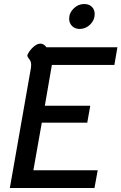

<svg xmlns="http://www.w3.org/2000/svg" viewBox="-20 -935 604 955"><path d="M134 -598Q135 -604 135 -613Q135 -624 131.5 -631Q128 -638 122 -645.5Q116 -653 116 -658Q116 -663 119 -667Q127 -684 145.5 -701Q164 -718 181 -718Q198 -718 211 -700H564L549 -612H238L203 -409H429L414 -325H188L146 -88H466L450 0H29ZM324 -842Q324 -871 346.5 -893Q369 -915 399 -915Q423 -915 437 -901Q451 -887 451 -865Q451 -835 428.5 -813Q406 -791 377 -791Q353 -791 338.5 -805.5Q324 -820 324 -842Z"/></svg>

Font: Niramit Medium
Style: Italic
Weight: 500
Italic angle: -10°
Designer: Katatrad Aksorn Co.,Ltd.
Foundry: Cadson Demak Co.,Ltd.
Version: Version 1.000; ttfautohint (v1.6)